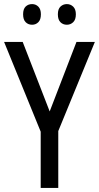

<svg xmlns="http://www.w3.org/2000/svg" viewBox="-20 -919 484 939"><path d="M223 -374 354 -714H444L265 -278V0H179V-275L0 -714H91ZM93 -849Q93 -875 105.5 -887Q118 -899 137 -899Q155 -899 167.5 -886.5Q180 -874 180 -849Q180 -823 167.5 -810.5Q155 -798 137 -798Q118 -798 105.5 -810.5Q93 -823 93 -849ZM263 -849Q263 -875 276 -887Q289 -899 307 -899Q325 -899 338 -886.5Q351 -874 351 -849Q351 -823 338 -810.5Q325 -798 307 -798Q288 -798 275.5 -810.5Q263 -823 263 -849Z"/></svg>

Font: Noto Sans Hebrew Condensed
Style: Regular
Weight: 400
Width: 3
Designer: Monotype Design Team
Foundry: Monotype Imaging Inc.
Version: Version 2.004; ttfautohint (v1.8.4.7-5d5b)